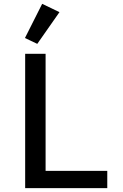

<svg xmlns="http://www.w3.org/2000/svg" viewBox="-20 -978 640 998"><path d="M537.6 0V-89.8H217V-698.2H110.8V0ZM109.7 -780.5 173.7 -750 289.1 -914.8 199.2 -958.1Z"/></svg>

Font: Margiela Mono Medium
Style: Regular
Weight: 500
Designer: Mike Abbink, Paul van der Laan, Pieter van Rosmalen
Foundry: Bold Monday
Version: Version 2.003 2021